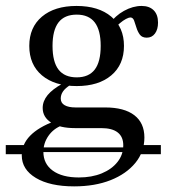

<svg xmlns="http://www.w3.org/2000/svg" viewBox="-40 -447 592 659"><path d="M75.8 75V58.9H416.9L412.1 75ZM-20.2 82.3V50.8H75.8V82.3ZM409.7 82.3 421.8 50.8H512.1V82.3ZM214.5 192.7Q131.5 192.7 83.1 163.7Q34.7 134.7 34.7 86.3Q34.7 48.4 63.3 19Q91.9 -10.5 148.4 -31.5L173.4 -16.9Q143.5 -5.6 126.2 19.4Q108.9 44.4 108.9 74.2Q108.9 115.3 141.1 138.7Q173.4 162.1 230.6 162.1Q275 162.1 309.3 148Q343.5 133.9 363.3 108.9Q383.1 83.9 383.1 51.6Q383.1 22.6 364.1 7.7Q345.2 -7.3 307.3 -7.3H216.9Q166.1 -7.3 136.3 -25.8Q106.5 -44.4 106.5 -76.6Q106.5 -100 123.4 -120.6Q140.3 -141.1 174.2 -159.7L201.6 -155.6Q183.9 -144.4 176.2 -133.1Q168.5 -121.8 168.5 -108.9Q168.5 -93.5 181.9 -85.9Q195.2 -78.2 219.4 -78.2H321Q386.3 -78.2 421 -51.6Q455.6 -25 455.6 25Q455.6 74.2 424.6 112.1Q393.5 150 339.5 171.4Q285.5 192.7 214.5 192.7ZM223.4 -151.6Q147.6 -151.6 104 -188.3Q60.5 -225 60.5 -289.5Q60.5 -353.2 104 -389.9Q147.6 -426.6 222.6 -426.6Q298.4 -426.6 341.9 -389.9Q385.5 -353.2 385.5 -289.5Q385.5 -225 341.9 -188.3Q298.4 -151.6 223.4 -151.6ZM223.4 -181.5Q264.5 -181.5 285.1 -208.1Q305.6 -234.7 305.6 -289.5Q305.6 -343.5 285.1 -370.2Q264.5 -396.8 223.4 -396.8Q181.5 -396.8 160.9 -370.2Q140.3 -343.5 140.3 -289.5Q140.3 -234.7 160.9 -208.1Q181.5 -181.5 223.4 -181.5ZM463.7 -317.7Q447.6 -317.7 439.9 -328.2Q432.3 -338.7 428.2 -352.4Q424.2 -366.1 420.2 -376.6Q416.1 -387.1 407.3 -387.1Q402.4 -387.1 392.3 -381.9Q382.3 -376.6 371.4 -367.3Q360.5 -358.1 352.4 -345.2L337.9 -366.1Q354.8 -392.7 385.5 -409.7Q416.1 -426.6 446 -426.6Q472.6 -426.6 487.5 -411.7Q502.4 -396.8 502.4 -369.4Q502.4 -346 491.9 -331.9Q481.5 -317.7 463.7 -317.7Z"/></svg>

Font: Playfair 12pt
Style: Regular
Weight: 400
Designer: Claus Eggers Sørensen
Foundry: Claus Eggers Sørensen
Version: Version 2.000;gftools[0.9.28]